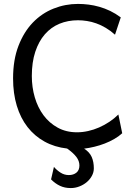

<svg xmlns="http://www.w3.org/2000/svg" viewBox="-20 -745 702 975"><path d="M600.6 -68.4Q583 -52.2 560.1 -39.1Q537.1 -25.9 511.7 -16.1Q486.3 -6.3 459.5 0.2Q432.6 6.8 407.2 9.8Q434.6 27.3 445.6 52Q456.5 76.7 456.5 109.9Q456.5 129.9 446.5 148.2Q436.5 166.5 420.2 180.2Q403.8 193.8 382.8 201.9Q361.8 210 339.4 210Q308.6 210 284.7 198.7Q260.7 187.5 239.3 166L253.9 102.5Q267.6 118.7 286.9 131.3Q306.2 144 329.6 144Q353 144 368.2 131.6Q383.3 119.1 383.3 95.2Q383.3 72.3 367.4 51.5Q351.6 30.8 320.8 9.3Q256.8 2 206.1 -26.1Q155.3 -54.2 119.6 -100.1Q84 -146 65.2 -208.3Q46.4 -270.5 46.4 -346.7Q46.4 -440.9 73.7 -512Q101.1 -583 146.7 -630.4Q192.4 -677.7 252 -701.4Q311.5 -725.1 376 -725.1Q402.3 -725.1 429.7 -721.7Q457 -718.3 484.6 -710.4Q512.2 -702.6 539.6 -689.5Q566.9 -676.3 593.3 -656.7L564 -568.8Q541 -589.4 517.1 -603.5Q493.2 -617.7 469.2 -626.2Q445.3 -634.8 421.6 -638.4Q397.9 -642.1 376 -642.1Q324.7 -642.1 281.7 -624.3Q238.8 -606.4 207.8 -570.8Q176.8 -535.2 159.2 -482.2Q141.6 -429.2 141.6 -358.9Q141.6 -302.2 156.7 -250.5Q171.9 -198.7 201.2 -159.4Q230.5 -120.1 273.2 -96.7Q315.9 -73.2 371.1 -73.2Q398.9 -73.2 427.5 -79.6Q456.1 -85.9 483.4 -97.9Q510.7 -109.9 535.6 -126.5Q560.5 -143.1 581.1 -163.6Z"/></svg>

Font: Andika
Style: Regular
Weight: 400
Designer: Victor Gaultney, Annie Olsen, Julie Remington, Don Collingsworth, Eric Hays
Foundry: SIL International
Version: Version 1.001